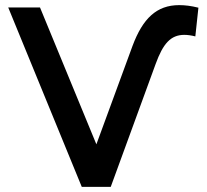

<svg xmlns="http://www.w3.org/2000/svg" viewBox="-20 -729 808 749"><path d="M412 0 587 -479C616 -559 646 -593 699 -593C712 -593 726 -591 742 -587L754 -699C726 -706 702 -709 679 -709C591 -709 537 -657 497 -550L356 -166L136 -700H12L299 0Z"/></svg>

Font: Montserrat-Alt1 SemBd
Style: Regular
Weight: 600
Designer: Differentunic
Foundry: Differentunic
Version: Version 7.222